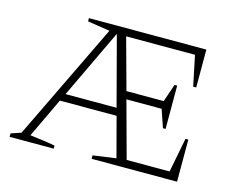

<svg xmlns="http://www.w3.org/2000/svg" viewBox="-92 -780 1126 916"><g transform="rotate(15 471.0 -322.5)"><path d="M718 -229 688 -317H514L590 -38H802L835 -208H849V0H427V-17L541 -33L489 -229H209L116 -33Q148 -29 178.5 -25Q209 -21 240 -15V0H22V-17L72 -34L351 -612L241 -629V-645H821V-458H806L775 -607H435L504 -355H688L718 -443H731V-229ZM227 -266H479L389 -607Z"/></g></svg>

Font: Piazzolla SC ExtraLight
Style: Regular
Weight: 200
Designer: Juan Pablo del Peral
Foundry: Huerta Tipografica
Version: Version 1.330